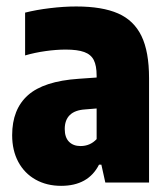

<svg xmlns="http://www.w3.org/2000/svg" viewBox="-20 -578 533 608"><path d="M452 -330.5V0H313.5L301 -56.5H293.5Q259.5 10.5 173.5 10.5Q128 10.5 92.8 -9.2Q57.5 -29 38 -65.2Q18.5 -101.5 18.5 -150Q18.5 -232 68.5 -276.5Q118.5 -321 229 -328.5L286 -332.5V-338.5Q286 -370 277 -387.8Q268 -405.5 246.8 -413.2Q225.5 -421 188 -421Q158 -421 124.2 -416.2Q90.5 -411.5 59.5 -402.5V-538Q95 -547 138.5 -552.2Q182 -557.5 221.5 -557.5Q303.5 -557.5 353.8 -535.5Q404 -513.5 428 -464Q452 -414.5 452 -330.5ZM286 -137.5V-234.5L249.5 -231.5Q217.5 -229.5 201.2 -213.8Q185 -198 185 -169.5Q185 -143 198.5 -129.2Q212 -115.5 235 -115.5Q265.5 -115.5 286 -137.5Z"/></svg>

Font: Encode Sans Condensed ExtraBold
Style: Regular
Weight: 800
Width: 3
Designer: Multiple Designers
Foundry: Impallari Type
Version: Version 2.000